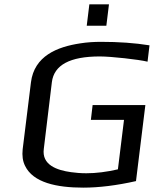

<svg xmlns="http://www.w3.org/2000/svg" viewBox="-20 -851 706 881"><path d="M657 -568 666 -643C598 -654 524 -659 444 -659C411 -659 379 -657 348 -652C242 -636 137 -594 122 -473L84 -166C81 -137 84 -112 95 -90C132 -13 240 10 362 10C434 10 515 0 604 -20L647 -369H405L397 -301H549L521 -74C469 -62 421 -56 376 -56C351 -56 327 -58 306 -61C241 -70 171 -94 181 -168L218 -474C228 -553 301 -592 438 -592C490 -592 616 -578 657 -568ZM468 -733 480 -831H390L378 -733Z"/></svg>

Font: Gamestation Text
Style: Italic
Weight: 400
Designer: Jonas Hecksher
Foundry: Jonas Hecksher, Playtypeª, e-types AS
Version: Version 1.003